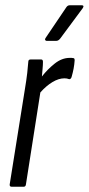

<svg xmlns="http://www.w3.org/2000/svg" viewBox="-20 -713 339 733"><path d="M25 0Q16 0 17 -9L74 -366Q81 -408 84 -434.5Q87 -461 88 -477Q88 -486 97 -486H137Q144 -486 144 -477Q144 -465 142.5 -450Q141 -435 140 -421Q161 -448 188.5 -470Q216 -492 246 -492Q250 -492 253.5 -492Q257 -492 261 -491Q265 -490 265 -483Q264 -467 261 -451Q258 -435 253 -418Q249 -409 243 -411Q236 -414 226 -414Q204 -414 180 -399.5Q156 -385 134 -360L79 -9Q78 0 70 0ZM158 -557Q154 -557 152.5 -560.5Q151 -564 154 -568L233 -685Q238 -693 247 -693H291Q303 -693 296 -682L210 -566Q203 -557 195 -557Z"/></svg>

Font: Sofia Sans Extra Condensed
Style: Italic
Weight: 400
Italic angle: -9°
Designer: Botio Nikoltchev, Ani Petrova
Foundry: lettersoup
Version: Version 4.101; ttfautohint (v1.8.4.7-5d5b)